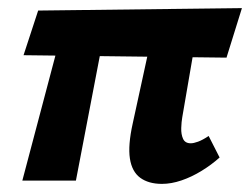

<svg xmlns="http://www.w3.org/2000/svg" viewBox="-20 -445 616 473"><path d="M379 8Q346 8 325.5 -7Q305 -22 300 -54.5Q295 -87 307 -141L366 -412H473L429 -156Q427 -145 426.5 -129.5Q426 -114 431 -103Q436 -92 450 -92Q457 -92 468 -96Q479 -100 494 -110L521 -57Q501 -39 476.5 -24Q452 -9 427 -0.5Q402 8 379 8ZM35 0 144 -412H246L167 0ZM538 -303 38 -309 74 -419 576 -425Z"/></svg>

Font: Ysabeau Infant ExtraBold
Style: Italic
Weight: 800
Italic angle: -12°
Designer: Christian Thalmann (Catharsis Fonts)
Version: Version 2.001;gftools[0.9.30]; featfreeze: ss01,ss02,lnum